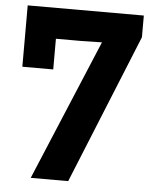

<svg xmlns="http://www.w3.org/2000/svg" viewBox="-55 -826 709 873"><g transform="rotate(5 300.0 -390.0)"><path d="M36 -500V-780H566V-681L289 0H118L387 -642L292 -640H177V-500Z"/></g></svg>

Font: Cooper Hewitt
Style: Bold
Weight: 711
Designer: Village Type and Design LLC
Foundry: Cooper Hewitt Smithsonian Design Museum
Version: 1.000